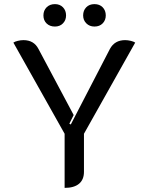

<svg xmlns="http://www.w3.org/2000/svg" viewBox="-20 -904 722 933"><path d="M294 -254 45 -697Q52 -702 66.5 -705.5Q81 -709 94 -709Q145 -709 167 -666L338 -345L317 -303L324 -299L514 -666Q537 -709 588 -709Q601 -709 615.5 -705.5Q630 -702 637 -697L388 -254V-69Q388 -31 364 -11Q340 9 294 9ZM191 -829Q191 -853 206.5 -868.5Q222 -884 247 -884Q271 -884 286 -868.5Q301 -853 301 -829Q301 -806 286 -790.5Q271 -775 247 -775Q222 -775 206.5 -790Q191 -805 191 -829ZM384 -829Q384 -853 399 -868.5Q414 -884 439 -884Q464 -884 479 -868.5Q494 -853 494 -829Q494 -806 479 -790.5Q464 -775 439 -775Q415 -775 399.5 -790.5Q384 -806 384 -829Z"/></svg>

Font: K2D
Style: Regular
Weight: 400
Version: Version 1.000; ttfautohint (v1.6)